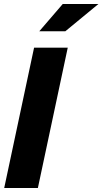

<svg xmlns="http://www.w3.org/2000/svg" viewBox="-20 -938 511 958"><path d="M1 0 150 -700H318L169 0ZM293 -918H471L306 -782H176Z"/></svg>

Font: Red Hat Display Black
Style: Italic
Weight: 900
Italic angle: -12°
Designer: Pentagram / MCKL
Foundry: Pentagram / MCKL
Version: Version 1.003; Red Hat Display Black Italic